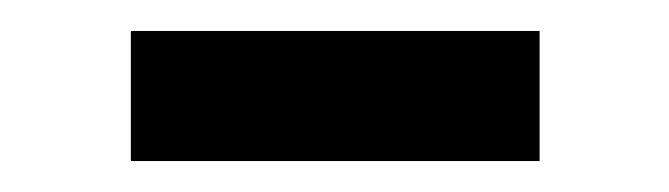

<svg xmlns="http://www.w3.org/2000/svg" viewBox="-20 -344 432 124"><path d="M64.5 -240V-324H328.5V-240Z"/></svg>

Font: Encode Sans SmCnd Md
Style: Regular
Weight: 500
Width: 4
Designer: Multiple Designers
Foundry: Impallari Type
Version: Version 3.002; ttfautohint (v1.8.3) -l 8 -r 50 -G 200 -x 14 